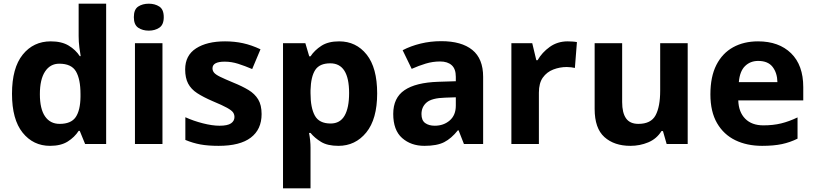

<svg xmlns="http://www.w3.org/2000/svg" viewBox="-20 -780 4414 1040"><path d="M251 10Q160 10 102.5 -61.5Q45 -133 45 -272Q45 -412 103 -484Q161 -556 255 -556Q314 -556 352 -533Q390 -510 412 -476H417Q414 -492 410 -522.5Q406 -553 406 -585V-760H555V0H441L412 -71H406Q384 -37 347 -13.5Q310 10 251 10ZM303 -109Q365 -109 390 -145.5Q415 -182 416 -255V-271Q416 -351 391.5 -393Q367 -435 301 -435Q252 -435 224 -392.5Q196 -350 196 -270Q196 -190 224 -149.5Q252 -109 303 -109Z M786 -760Q819 -760 843 -744.5Q867 -729 867 -687Q867 -646 843 -630Q819 -614 786 -614Q752 -614 728.5 -630Q705 -646 705 -687Q705 -729 728.5 -744.5Q752 -760 786 -760ZM860 -546V0H711V-546Z M1397 -162Q1397 -79 1338.5 -34.5Q1280 10 1164 10Q1107 10 1066 2.5Q1025 -5 984 -22V-145Q1028 -125 1079 -112Q1130 -99 1169 -99Q1213 -99 1231.5 -112Q1250 -125 1250 -146Q1250 -160 1242.5 -171Q1235 -182 1210 -196Q1185 -210 1132 -232Q1081 -254 1048 -275.5Q1015 -297 999 -327.5Q983 -358 983 -404Q983 -480 1042 -518Q1101 -556 1199 -556Q1250 -556 1296 -546Q1342 -536 1391 -513L1346 -406Q1306 -423 1270 -434.5Q1234 -446 1197 -446Q1131 -446 1131 -410Q1131 -397 1139.5 -386.5Q1148 -376 1172.5 -364Q1197 -352 1245 -332Q1292 -313 1326 -292.5Q1360 -272 1378.5 -241.5Q1397 -211 1397 -162Z M1817 -556Q1909 -556 1966 -484.5Q2023 -413 2023 -274Q2023 -135 1964 -62.5Q1905 10 1813 10Q1754 10 1719 -11.5Q1684 -33 1662 -60H1654Q1662 -18 1662 20V240H1513V-546H1634L1655 -475H1662Q1684 -508 1721 -532Q1758 -556 1817 -556ZM1769 -437Q1711 -437 1687.5 -401Q1664 -365 1662 -291V-275Q1662 -196 1685.5 -153.5Q1709 -111 1771 -111Q1822 -111 1846.5 -153.5Q1871 -196 1871 -276Q1871 -437 1769 -437Z M2370 -557Q2480 -557 2538.5 -509.5Q2597 -462 2597 -364V0H2493L2464 -74H2460Q2425 -30 2386 -10Q2347 10 2279 10Q2206 10 2158 -32.5Q2110 -75 2110 -163Q2110 -250 2171 -291.5Q2232 -333 2354 -337L2449 -340V-364Q2449 -407 2426.5 -427Q2404 -447 2364 -447Q2324 -447 2286 -435.5Q2248 -424 2210 -407L2161 -508Q2205 -531 2258.5 -544Q2312 -557 2370 -557ZM2391 -251Q2319 -249 2291 -225Q2263 -201 2263 -162Q2263 -128 2283 -113.5Q2303 -99 2335 -99Q2383 -99 2416 -127.5Q2449 -156 2449 -208V-253Z M3055 -556Q3066 -556 3081 -555Q3096 -554 3105 -552L3094 -412Q3087 -414 3073.5 -415.5Q3060 -417 3050 -417Q3012 -417 2977 -403.5Q2942 -390 2920.5 -360Q2899 -330 2899 -278V0H2750V-546H2863L2885 -454H2892Q2916 -496 2958 -526Q3000 -556 3055 -556Z M3705 -546V0H3591L3571 -70H3563Q3537 -28 3491.5 -9Q3446 10 3395 10Q3307 10 3254 -37.5Q3201 -85 3201 -190V-546H3350V-227Q3350 -169 3371 -139Q3392 -109 3438 -109Q3506 -109 3531 -155.5Q3556 -202 3556 -289V-546Z M4086 -556Q4199 -556 4265 -491.5Q4331 -427 4331 -308V-236H3979Q3981 -173 4016.5 -137Q4052 -101 4115 -101Q4168 -101 4211 -111.5Q4254 -122 4300 -144V-29Q4260 -9 4215.5 0.5Q4171 10 4108 10Q4026 10 3963 -20.5Q3900 -51 3864 -113Q3828 -175 3828 -269Q3828 -365 3860.5 -428.5Q3893 -492 3951 -524Q4009 -556 4086 -556ZM4087 -450Q4044 -450 4015.5 -422Q3987 -394 3982 -335H4191Q4190 -385 4165 -417.5Q4140 -450 4087 -450Z"/></svg>

Font: Noto Sans Tai Tham
Style: Bold
Weight: 700
Designer: Monotype Design Team 2013. Revised by David WIlliams 2020
Foundry: Monotype Imaging Inc.
Version: Version 2.002; ttfautohint (v1.8.4.7-5d5b)